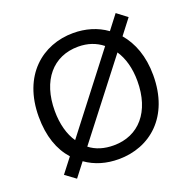

<svg xmlns="http://www.w3.org/2000/svg" viewBox="-135 -870 1046 1046"><g transform="rotate(-20 388.0 -347.0)"><path d="M720 -347C720 -106 569 19 388 19C317 19 253 1 198 -38L137 41L77 -3L142 -87C87 -148 56 -234 56 -347C56 -587 209 -712 388 -712C458 -712 525 -693 580 -653L643 -735L702 -690L635 -603C687 -542 720 -458 720 -347ZM149 -347C149 -271 167 -206 199 -160C309 -302 417 -443 528 -586C489 -617 443 -633 388 -633C242 -633 149 -524 149 -347ZM628 -347C628 -422 610 -484 579 -530L249 -104C286 -75 333 -61 388 -61C534 -61 628 -170 628 -347Z"/></g></svg>

Font: Repo Regular
Style: Regular
Weight: 400
Designer: Stefan Peev
Foundry: Context Ltd
Version: Version 1.502